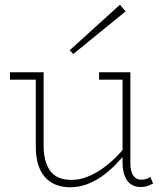

<svg xmlns="http://www.w3.org/2000/svg" viewBox="-20 -776 705 810"><path d="M275 14Q242 14 215 3Q188 -8 169.5 -29Q151 -50 141 -82Q131 -114 131 -156V-471H164V-163Q164 -128 171 -101Q178 -74 192 -55Q206 -36 228.5 -26.5Q251 -17 282 -17Q312 -17 342.5 -28Q373 -39 403.5 -59Q434 -79 462.5 -106.5Q491 -134 516 -166V-136Q491 -105 463.5 -77.5Q436 -50 406 -29.5Q376 -9 343.5 2.5Q311 14 275 14ZM22 -440V-471H147V-440ZM573 13Q549 13 532 1Q515 -11 506 -34Q497 -57 497 -90V-471H530V-90Q530 -52 542.5 -35Q555 -18 574 -18Q588 -18 596.5 -20.5Q605 -23 614 -30L626 -2Q613 5 601 9Q589 13 573 13ZM398 -440V-471H520V-440ZM289 -548 274 -564 486 -756 510 -728Z"/></svg>

Font: BioRhyme ExtraBold ExtraLight
Style: Regular
Weight: 250
Version: Version 1.600;gftools[0.9.33]